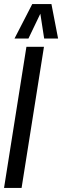

<svg xmlns="http://www.w3.org/2000/svg" viewBox="-23 -932 308 952"><path d="M-3 0 108 -700H195L84 0ZM49 -741 137 -912H232L265 -741H196L177 -864L118 -741Z"/></svg>

Font: Georama Condensed Medium
Style: Italic
Weight: 500
Width: 3
Italic angle: -9°
Designer: Jean-Baptiste Levee
Foundry: Production Type
Version: Version 1.000